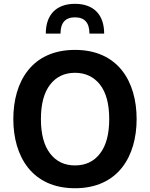

<svg xmlns="http://www.w3.org/2000/svg" viewBox="-20 -974 780 999"><path d="M294.9 -799.3C294.9 -855.5 319.8 -883.8 370.1 -883.8C420.4 -883.8 445.3 -855.5 445.3 -799.3H522C522 -897.5 467.3 -954.1 370.1 -954.1C272.9 -954.1 218.3 -897.5 218.3 -799.3ZM370.1 -714.4C145.5 -714.4 49.3 -549.3 49.3 -354.5C49.3 -160.2 146.5 5.4 370.1 5.4C594.2 5.4 690.9 -160.2 690.9 -354.5C690.9 -549.3 594.7 -714.4 370.1 -714.4ZM370.1 -595.2C424.3 -595.2 467.8 -574.7 500 -534.2C532.2 -493.2 548.3 -433.1 548.3 -354.5C548.3 -275.9 532.2 -216.3 500.5 -175.3C468.8 -133.8 425.3 -113.3 370.1 -113.3C315.4 -113.3 272.5 -133.8 240.7 -175.3C209 -216.3 192.9 -275.9 192.9 -354.5C192.9 -433.1 209 -492.7 240.7 -533.7C272.5 -574.7 315.9 -595.2 370.1 -595.2Z"/></svg>

Font: Estedad Bold
Style: Regular
Weight: 700
Designer: Amin Abedi
Version: Version 7.3